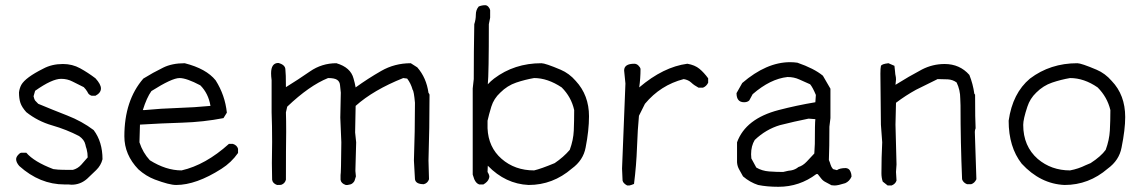

<svg xmlns="http://www.w3.org/2000/svg" viewBox="-20 -717 4389 738"><path d="M255 -7 243 -8H228Q133 -8 54 -79Q42 -93 42 -105Q42 -114 51 -123Q56 -129 62 -130H81Q111 -95 185 -67Q195 -66 203.5 -65Q212 -64 260 -64Q279 -69 292.5 -84Q306 -99 317 -112Q317 -129 313 -144Q310 -152 308 -162Q304 -180 284 -194Q236 -219 180.5 -235Q125 -251 81 -286Q64 -305 58.5 -321.5Q53 -338 53 -362Q55 -378 62 -391Q78 -419 146 -453Q179 -471 222 -471Q258 -471 288 -454.5Q318 -438 347 -416Q368 -393 368 -377Q368 -360 347 -349H332Q320 -353 316 -364Q310 -374 302 -382Q279 -393 259 -403.5Q239 -414 215 -414Q180 -414 115 -368L109 -347Q112 -334 115 -330.5Q118 -327 127 -318Q182 -295 238.5 -273Q295 -251 340 -217Q374 -172 374 -105Q368 -81 350 -63.5Q332 -46 315 -30Q289 -7 255 -7Z M537 -294Q599 -300 663 -302Q727 -304 789 -310Q781 -358 750 -389Q697 -417 670 -417Q641 -417 562 -367Q544 -342 529 -294ZM657 -6Q631 -6 575 -27Q541 -40 512 -66Q458 -122 458 -193Q458 -331 531 -415Q568 -438 607 -457Q641 -474 690 -474Q773 -453 809 -408Q845 -351 852 -284L839 -263Q762 -248 680.5 -245.5Q599 -243 518 -238L516 -170Q529 -130 556 -101Q618 -62 678 -62Q770 -83 860 -164H875Q891 -159 895 -145V-129Q869 -92 831 -68Q734 -6 657 -6Z M1316 -6H1309Q1291 -12 1289 -26V-44Q1291 -50 1292 -170L1288 -265L1290 -361Q1288 -376 1287 -389.5Q1286 -403 1276 -410Q1266 -417 1241 -417Q1169 -388 1084 -307L1079 -285Q1080 -256 1080 -211Q1079 -151 1079 -26Q1075 -12 1062 -7Q1061 -6 1045 -6Q1028 -12 1026 -26L1025 -90L1026 -171Q1026 -236 1024 -285V-409Q1022 -424 1022 -435Q1022 -475 1050 -475Q1077 -468 1077 -449Q1079 -435 1079 -382Q1126 -411 1171.5 -442.5Q1217 -474 1273 -474Q1328 -458 1339 -415Q1344 -398 1347 -381Q1394 -415 1445.5 -444.5Q1497 -474 1559 -474L1584 -458Q1619 -418 1627 -360Q1630 -357 1631 -353Q1631 -226 1627 -100L1629 -28Q1624 -13 1609 -9Q1578 -9 1575 -28L1571 -100Q1575 -211 1575 -322Q1571 -367 1566 -372Q1559 -397 1545 -415L1530 -417Q1415 -371 1347 -310L1345 -208L1349 -170L1346 -60L1348 -39Q1345 -31 1343.5 -24.5Q1342 -18 1333 -11Q1328 -8 1323.5 -7.5Q1319 -7 1316 -6Z M2033 -62Q2059 -68 2112 -90Q2146 -113 2170 -141Q2184 -179 2185.5 -215.5Q2187 -252 2187 -294Q2176 -344 2139 -381Q2085 -417 2033 -417Q1998 -411 1964 -399.5Q1930 -388 1903 -361Q1878 -338 1868.5 -307Q1859 -276 1854 -253V-224Q1857 -151 1908 -106.5Q1959 -62 2033 -62ZM2012 -6Q1923 -10 1855 -80L1854 -56Q1861 -45 1861 -37L1859 -30Q1855 -18 1838 -8H1822Q1810 -12 1803 -28L1797 -46V-377L1801 -413Q1801 -519 1803 -624Q1809 -642 1809 -660.5Q1809 -679 1820 -692Q1832 -697 1845 -697Q1852 -697 1857.5 -690.5Q1863 -684 1864 -678V-649L1859 -624Q1859 -433 1855 -393Q1866 -405 1879 -415Q1957 -474 2061 -474Q2076 -474 2135 -449Q2168 -435 2193 -406Q2244 -351 2244 -270Q2244 -216 2231 -150Q2222 -101 2178 -69Q2105 -6 2012 -6Z M2399 -4H2391Q2390 -5 2387.5 -6Q2385 -7 2379.5 -12Q2374 -17 2373 -23L2371 -69L2384 -396L2379 -446Q2379 -472 2418 -472Q2427 -472 2434 -465Q2441 -458 2442 -452Q2442 -416 2437 -381Q2530 -460 2622 -472Q2651 -467 2668.5 -452.5Q2686 -438 2702 -416V-399Q2695 -385 2682 -380H2665Q2648 -389 2637 -399.5Q2626 -410 2608 -413Q2519 -390 2459 -318L2436 -272Q2431 -221 2428.5 -151Q2426 -81 2417 -10Q2408 -6 2399 -4Z M2990 -56Q3014 -62 3021 -62Q3037 -65 3049 -75Q3066 -80 3081 -96Q3096 -112 3110 -127L3112 -164Q3112 -244 3114 -259L3088 -261Q3033 -250 2978 -236Q2924 -220 2881 -179Q2867 -156 2867 -124L2868 -108L2887 -73Q2909 -60 2936.5 -58Q2964 -56 2990 -56ZM2972 1Q2928 1 2894 -6Q2863 -16 2836 -39Q2829 -52 2821.5 -65Q2814 -78 2813 -93V-170Q2846 -261 2973 -294Q3042 -312 3114 -324L3116 -352Q3104 -381 3094 -393Q3073 -402 3052.5 -411.5Q3032 -421 3007 -421Q2941 -414 2873 -355L2860 -331Q2853 -324 2840 -324Q2811 -324 2811 -359L2833 -398Q2926 -478 3017 -478Q3031 -478 3045 -476Q3109 -454 3143 -426L3172 -376V-263L3168 -230Q3168 -150 3166 -102Q3170 -93 3172.5 -84Q3175 -75 3182 -67L3197 -63Q3208 -71 3231 -71Q3241 -70 3246 -63Q3253 -52 3253 -38Q3245 -20 3229 -13Q3201 -4 3188 -4L3176 -5Q3166 -11 3154.5 -16.5Q3143 -22 3136 -31.5Q3129 -41 3123 -48H3118Q3053 1 2972 1Z M3407 -4H3392L3373 -19Q3368 -34 3368 -51Q3368 -111 3371 -170L3366 -238L3364 -434Q3364 -455 3366 -463Q3368 -471 3395 -474L3418 -464Q3420 -450 3420.5 -440.5Q3421 -431 3422.5 -425.5Q3424 -420 3424 -411L3422 -391Q3473 -423 3524 -450Q3565 -471 3611 -471Q3669 -471 3706 -429Q3720 -394 3725 -357L3728 -353Q3728 -255 3730 -224Q3727 -217 3727 -210L3733 -28Q3726 -13 3713 -9H3697Q3682 -15 3678 -28Q3672 -170 3672 -312L3671 -338Q3671 -371 3657 -400Q3642 -411 3623 -412Q3604 -413 3584 -413L3501 -372Q3461 -350 3424 -322L3422 -238L3426 -85L3424 -56L3426 -23Q3422 -10 3407 -4Z M4093 -62Q4125 -68 4153 -82L4172 -90Q4212 -116 4230 -141Q4244 -179 4246 -215.5Q4248 -252 4248 -294Q4236 -344 4199 -381Q4147 -417 4093 -417Q4058 -411 4024 -399.5Q3990 -388 3963 -361Q3939 -338 3929 -307Q3913 -259 3913 -237Q3913 -155 3969 -106Q4021 -62 4093 -62ZM4072 -6Q3979 -10 3907 -88Q3857 -152 3857 -253Q3872 -359 3939 -415Q4017 -474 4121 -474Q4136 -474 4195 -449Q4228 -435 4253 -406Q4305 -352 4305 -267Q4305 -219 4291 -150Q4282 -101 4238 -69Q4165 -6 4072 -6Z"/></svg>

Font: Yozai
Style: Regular
Weight: 400
Designer: LXGW / Y.OzVox
Foundry: LXGW / Y.OzVox
Version: Version 0.861;October 22, 2024